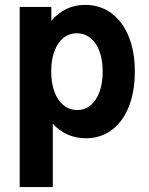

<svg xmlns="http://www.w3.org/2000/svg" viewBox="-20 -551 602 776"><path d="M524.9 -262.2Q524.9 -180.7 500.5 -119.6Q476.1 -58.6 431.4 -25.4Q386.7 7.8 327.1 7.8Q287.1 7.8 253.2 -7.3Q219.2 -22.5 193.4 -50.8V205.1H59.6V-522.9H187.5V-466.8Q213.4 -498 248 -514.6Q282.7 -531.2 324.2 -531.2Q384.3 -531.2 429.7 -498Q475.1 -464.8 500 -403.8Q524.9 -342.8 524.9 -262.2ZM395 -262.2Q395 -308.6 382.1 -343.5Q369.1 -378.4 345.2 -397.5Q321.3 -416.5 290 -416.5Q259.3 -416.5 235.8 -397.5Q212.4 -378.4 199.7 -343.5Q187 -308.6 187 -262.2Q187 -215.3 200 -180.2Q212.9 -145 236.8 -125.7Q260.7 -106.4 292.5 -106.4Q323.2 -106.4 346.4 -125.7Q369.6 -145 382.3 -180.2Q395 -215.3 395 -262.2Z"/></svg>

Font: Reddit Mono
Style: Bold
Weight: 700
Designer: Stephen Hutchings
Foundry: Reddit
Version: Version 1.009